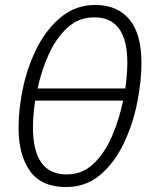

<svg xmlns="http://www.w3.org/2000/svg" viewBox="-20 -745 613 775"><path d="M246 10Q327 10 384.5 -39Q442 -88 479 -165Q516 -242 533.5 -329Q551 -416 551 -491Q551 -608 502.5 -666.5Q454 -725 365 -725Q288 -725 230 -679Q172 -633 133 -559Q94 -485 74.5 -398Q55 -311 55 -230Q55 -118 101.5 -54Q148 10 246 10ZM132 -388Q147 -460 177 -526Q207 -592 252.5 -633.5Q298 -675 361 -675Q494 -675 494 -491Q494 -449 486 -388ZM249 -41Q113 -41 113 -231Q113 -279 122 -339H477Q462 -266 433 -197.5Q404 -129 358.5 -85Q313 -41 249 -41Z"/></svg>

Font: Noto Sans Display SemiCondensed Light
Style: Italic
Weight: 300
Width: 4
Italic angle: -12°
Designer: Monotype Design Team
Foundry: Monotype Imaging Inc.
Version: Version 1.900